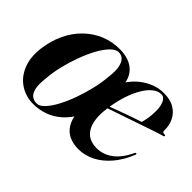

<svg xmlns="http://www.w3.org/2000/svg" viewBox="-88 -662 881 881"><g transform="rotate(45 353.0 -221.0)"><path d="M282.5 -450.5Q321.5 -449.5 349 -435.5Q376.5 -421.5 391 -396Q405.5 -370.5 406 -335.5L389 -336.5Q406.5 -370 433.5 -395.8Q460.5 -421.5 494 -436.2Q527.5 -451 563.5 -451Q606 -451 633.2 -434.2Q660.5 -417.5 673.5 -390.2Q686.5 -363 685.5 -331.5Q685 -325.5 688 -322Q691 -318.5 699.5 -318.5Q703 -318.5 704.2 -317.5Q705.5 -316.5 705.5 -315Q706 -313.5 704.8 -312Q703.5 -310.5 700.5 -309.5Q691.5 -307.5 666 -299Q640.5 -290.5 606.5 -278.8Q572.5 -267 536.2 -254.8Q500 -242.5 468.8 -231.8Q437.5 -221 418 -214.2Q398.5 -207.5 398.5 -207.5L395.5 -217Q395.5 -217 408 -221.8Q420.5 -226.5 441.2 -234.2Q462 -242 487.5 -251.5Q513 -261 539.8 -270.2Q566.5 -279.5 590 -287L584 -282Q589 -299 592.5 -319.5Q596 -340 596 -364.5Q596.5 -398 586.5 -418.5Q576.5 -439 558.5 -439Q538.5 -439 518.5 -423.8Q498.5 -408.5 480.8 -379Q463 -349.5 449.5 -308Q436 -266.5 429 -214.5Q418.5 -137 443 -95.2Q467.5 -53.5 523.5 -53.5Q565.5 -53.5 601 -79.8Q636.5 -106 662 -160.5Q664 -164 665.5 -165.2Q667 -166.5 669 -166Q671 -165.5 671.5 -163Q672 -160.5 670.5 -157Q649 -104 617.2 -67Q585.5 -30 547.2 -10.5Q509 9 467.5 9Q432.5 9 406.2 -3.5Q380 -16 364.2 -42.2Q348.5 -68.5 344.5 -109.5L362 -107Q340.5 -67.5 311.2 -41.8Q282 -16 247 -3.5Q212 9 174.5 9Q127 9 88.8 -15.5Q50.5 -40 31 -86.8Q11.5 -133.5 20 -198.5Q27.5 -254.5 49.8 -301Q72 -347.5 106.8 -381.2Q141.5 -415 186.2 -433.2Q231 -451.5 282.5 -450.5ZM183.5 -4Q202 -4 221.2 -24.5Q240.5 -45 258.8 -79.2Q277 -113.5 292 -155.2Q307 -197 317.2 -240.5Q327.5 -284 330.5 -322.5Q336 -363.5 331.2 -388.2Q326.5 -413 314.8 -424.8Q303 -436.5 286 -437Q267 -438 246.8 -418Q226.5 -398 207.5 -363.8Q188.5 -329.5 172.8 -287.2Q157 -245 146.2 -200.5Q135.5 -156 132.5 -115.5Q127.5 -72.5 133 -48.2Q138.5 -24 152 -14Q165.5 -4 183.5 -4Z"/></g></svg>

Font: Fraunces 120pt SemiBold
Style: Italic
Weight: 600
Italic angle: -16°
Version: Version 1.000;[b76b70a41]